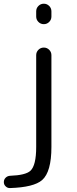

<svg xmlns="http://www.w3.org/2000/svg" viewBox="-30 -792 404 1009"><path d="M160.2 -705.1V-732.4Q160.2 -749 171.9 -760.7Q183.6 -772.5 200.2 -772.5Q216.8 -772.5 228.5 -760.7Q240.2 -749 240.2 -732.4V-705.1Q240.2 -688.5 228.5 -676.8Q216.8 -665 200.2 -665Q183.6 -665 171.9 -676.8Q160.2 -688.5 160.2 -705.1ZM160.2 -502Q160.2 -518.6 171.9 -530.3Q183.6 -542 200.2 -542Q216.8 -542 228.5 -530.3Q240.2 -518.6 240.2 -502V-19.5Q240.2 111.3 191.4 154.3Q147.5 192.4 22.5 196.3Q21.5 196.3 21.5 196.3Q8.8 196.3 0 187.5Q-9.8 178.7 -9.8 165Q-9.8 151.4 -0.5 142.1Q8.8 132.8 22.5 131.8Q104.5 128.9 129.9 105.5Q160.2 77.1 160.2 -19.5Z"/></svg>

Font: Gen Jyuu Gothic P Normal
Style: Regular
Weight: 300
Designer: [Source Han Sans]
Ryoko NISHIZUKA  (kana & ideographs); Paul D. Hunt (Latin, Greek & Cyrillic); Wenlong ZHANG  (bopomofo
Version: Version 1.002.20150607